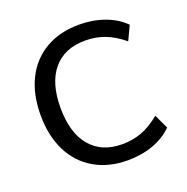

<svg xmlns="http://www.w3.org/2000/svg" viewBox="-130 -841 943 969"><g transform="rotate(-20 342.0 -356.0)"><path d="M58 -357Q58 -468 99 -550Q140 -632 216.5 -676Q293 -720 396 -720Q469 -720 531.5 -697.5Q594 -675 637 -632L601 -556Q551 -597 502.5 -615.5Q454 -634 397 -634Q286 -634 225.5 -562Q165 -490 165 -357Q165 -223 225.5 -150.5Q286 -78 397 -78Q454 -78 502.5 -96.5Q551 -115 601 -156L637 -80Q594 -37 531.5 -14.5Q469 8 396 8Q293 8 216.5 -36.5Q140 -81 99 -163Q58 -245 58 -357Z"/></g></svg>

Font: Muli SemiBold
Style: Regular
Weight: 600
Designer: Vernon Adams
Foundry: Vernon Adams
Version: Version 2.000